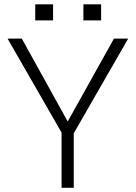

<svg xmlns="http://www.w3.org/2000/svg" viewBox="-20 -895 647 915"><path d="M302.7 -315.9 522.9 -710.9H590.8L331.5 -259.8V0H273.4V-263.2L16.1 -710.9H84ZM461.9 -797.9H377.4V-874.5H461.9ZM232.9 -797.9H147.9V-874.5H232.9Z"/></svg>

Font: Franko
Style: Light
Weight: 300
Designer: Google
Version: Version 1.200310; 2013